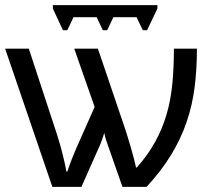

<svg xmlns="http://www.w3.org/2000/svg" viewBox="-20 -725 844 745"><path d="M590.8 -705.1V-691.9L550.8 -607.9H534.2L509.8 -658.2H419.9L396 -607.9H378.9L355 -658.2H265.1L241.2 -607.9H224.1L185.1 -691.9V-705.1ZM183.1 0 0 -536.1H91.8L201.2 -203.1Q214.8 -160.6 224.1 -122.3Q233.4 -84 237.8 -59.1H241.2Q244.6 -69.8 249.8 -84Q254.9 -98.1 261.2 -114Q267.6 -129.9 274.7 -146.7Q281.7 -163.6 289.1 -179.2L347.2 -310.1L268.1 -536.1H359.9L458 -247.1Q463.9 -231 471.4 -206.8Q479 -182.6 486.3 -157.5Q493.7 -132.3 499.5 -109.9Q505.4 -87.4 507.8 -75.2H511.2Q555.2 -125.5 583 -176.3Q610.8 -227.1 626.7 -282.2Q642.6 -337.4 648.7 -399.7Q654.8 -461.9 654.8 -536.1H744.1Q744.1 -456.5 735.1 -386Q726.1 -315.4 703.6 -250.2Q681.2 -185.1 643.6 -123.5Q606 -62 548.8 0H455.1L397 -166Q391.1 -181.6 387.9 -194.6Q384.8 -207.5 384.8 -209Q384.3 -208.5 382.8 -203.9Q381.3 -199.2 379.2 -192.6Q377 -186 374.5 -179Q372.1 -171.9 370.1 -167L295.9 0Z"/></svg>

Font: WenQuanYi Micro Hei
Style: Regular
Weight: 400
Foundry: Ascender Corporation
Version: Version 0.2.0-beta